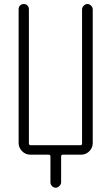

<svg xmlns="http://www.w3.org/2000/svg" viewBox="-20 -750 540 931"><path d="M127 0Q103.5 0 86.9 -17.1Q70.3 -34.2 70.3 -56.6V-705.1Q70.3 -715.8 77.1 -723.1Q84 -730.5 95.2 -730.5Q106.4 -730.5 113.3 -723.1Q120.1 -715.8 120.1 -705.1V-54.7Q120.1 -45.9 128.9 -45.9H370.1Q377.9 -45.9 377.9 -54.7V-704.1Q377.9 -713.9 385.7 -722.2Q393.6 -730.5 403.8 -730.5Q414.1 -730.5 421.9 -722.2Q429.7 -713.9 429.7 -704.1V-56.6Q429.7 -33.2 413.1 -16.6Q396.5 0 373 0H284.2Q276.4 0 276.4 8.8V133.8Q276.4 143.6 268.1 151.9Q259.8 160.2 250 160.2Q240.2 160.2 232.4 152.3Q224.6 144.5 224.6 133.8V8.8Q224.6 0 215.8 0Z"/></svg>

Font: Rounded Mgen+ 2m light
Style: Regular
Weight: 200
Designer: [Source Han Sans]
Ryoko NISHIZUKA  (kana & ideographs); Paul D. Hunt (Latin, Greek & Cyrillic); Wenlong ZHANG  (bopomofo
Version: Version 1.059.20150602